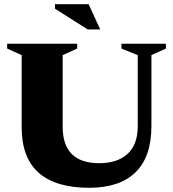

<svg xmlns="http://www.w3.org/2000/svg" viewBox="-20 -878 823 913"><path d="M635 -278.5V-616L557.5 -647V-670H769V-647L700 -616V-278.5Q700 -132 624.2 -58.5Q548.5 15 404 15Q245.5 15 164.2 -56.2Q83 -127.5 83 -273.5V-616L14 -647V-670H347V-647L278 -616V-275.5Q278 -102 452 -102Q538 -102 586.5 -146.2Q635 -190.5 635 -278.5ZM456.5 -738H397L241.5 -836.5V-858H401.5Z"/></svg>

Font: Newsreader Text ExtraBold
Style: Regular
Weight: 800
Designer: Hugues Gentile
Foundry: Production Type
Version: Version 1.001